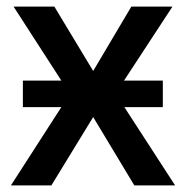

<svg xmlns="http://www.w3.org/2000/svg" viewBox="-20 -559 561 579"><path d="M49 -316V-236H165L13 0H135L261 -206L385 0H508L355 -236H471V-316H354L500 -539H376L261 -345L144 -539H21L165 -316Z"/></svg>

Font: Noto Sans Thai Medium
Style: Regular
Weight: 500
Designer: Monotype Design Team
Foundry: Monotype Imaging Inc.
Version: Version 1.901